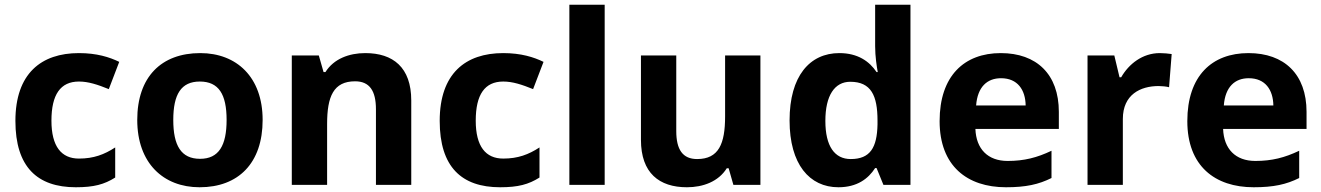

<svg xmlns="http://www.w3.org/2000/svg" viewBox="-20 -780 5575 810"><path d="M300 10C376 10 420 -2 466 -31V-158C420 -128 375 -111 313 -111C239 -111 197 -162 197 -271C197 -381 235 -436 313 -436C353 -436 392 -423 439 -404L483 -519C442 -539 388 -556 313 -556C154 -556 45 -470 45 -270C45 -76 137 10 300 10Z M1088 -274C1088 -455 978 -556 825 -556C660 -556 559 -455 559 -274C559 -92 669 10 822 10C986 10 1088 -92 1088 -274ZM711 -274C711 -382 744 -436 823 -436C903 -436 936 -382 936 -274C936 -166 903 -110 824 -110C744 -110 711 -166 711 -274Z M1521 -556C1453 -556 1388 -532 1353 -476H1345L1325 -546H1211V0H1360V-257C1360 -373 1387 -437 1478 -437C1539 -437 1566 -397 1566 -319V0H1715V-356C1715 -496 1638 -556 1521 -556Z M2090 10C2166 10 2210 -2 2256 -31V-158C2210 -128 2165 -111 2103 -111C2029 -111 1987 -162 1987 -271C1987 -381 2025 -436 2103 -436C2143 -436 2182 -423 2229 -404L2273 -519C2232 -539 2178 -556 2103 -556C1944 -556 1835 -470 1835 -270C1835 -76 1927 10 2090 10Z M2531 0V-760H2382V0Z M3188 -546H3039V-289C3039 -173 3012 -109 2921 -109C2860 -109 2833 -149 2833 -227V-546H2684V-190C2684 -50 2761 10 2878 10C2946 10 3011 -14 3046 -70H3054L3074 0H3188Z M3517 10C3596 10 3643 -26 3672 -71H3678L3707 0H3821V-760H3672V-585C3672 -542 3679 -497 3683 -476H3678C3648 -521 3599 -556 3521 -556C3396 -556 3311 -459 3311 -272C3311 -87 3395 10 3517 10ZM3569 -109C3501 -109 3462 -163 3462 -270C3462 -377 3501 -435 3567 -435C3655 -435 3682 -377 3682 -271V-255C3680 -157 3651 -109 3569 -109Z M4202 -556C4048 -556 3944 -460 3944 -269C3944 -80 4060 10 4224 10C4308 10 4362 -2 4416 -29V-144C4355 -115 4301 -101 4231 -101C4147 -101 4098 -152 4095 -236H4447V-308C4447 -467 4353 -556 4202 -556ZM4203 -450C4273 -450 4306 -401 4307 -335H4098C4104 -414 4145 -450 4203 -450Z M4873 -556C4800 -556 4742 -510 4710 -454H4703L4681 -546H4568V0H4717V-278C4717 -381 4791 -417 4868 -417C4881 -417 4902 -415 4912 -412L4923 -552C4911 -554 4888 -556 4873 -556Z M5247 -556C5093 -556 4989 -460 4989 -269C4989 -80 5105 10 5269 10C5353 10 5407 -2 5461 -29V-144C5400 -115 5346 -101 5276 -101C5192 -101 5143 -152 5140 -236H5492V-308C5492 -467 5398 -556 5247 -556ZM5248 -450C5318 -450 5351 -401 5352 -335H5143C5149 -414 5190 -450 5248 -450Z"/></svg>

Font: Noto Traditional Nushu
Style: Bold
Weight: 700
Designer: LIU Zhao
Foundry: LiuZhao Studio
Version: Version 2.003